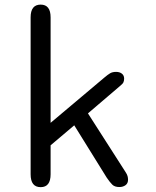

<svg xmlns="http://www.w3.org/2000/svg" viewBox="-20 -786 659 812"><path d="M152 5.5Q109.5 5.5 109.5 -49V-712.5Q109.5 -766.5 152 -766.5Q194 -766.5 194 -712.5V-266.5L422 -458.5Q435.5 -470 445.5 -476Q455.5 -482 471 -482Q486 -482 495.5 -474.5Q505 -467 505 -453.5Q505 -445 502.2 -438.5Q499.5 -432 489.5 -424L352 -306.5L511.5 -57.5Q517.5 -48.5 519.5 -41Q521.5 -33.5 521.5 -26Q521.5 -10.5 510.8 -2.8Q500 5 485 5Q465 5 454.8 -5.2Q444.5 -15.5 431.5 -34.5L294 -256L194 -171.5V-49Q194 5.5 152 5.5Z"/></svg>

Font: Sono Monospace
Style: Regular
Weight: 400
Designer: Tyler Finck
Foundry: Tyler Finck
Version: Version 2.112